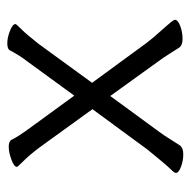

<svg xmlns="http://www.w3.org/2000/svg" viewBox="-18 -506 534 539"><g transform="rotate(-90 249.5 -236.0)"><path d="M34 -10Q34 -14 45.5 -25.5Q57 -37 100 -90L213 -244L106 -392Q85 -420 68 -437Q51 -454 51 -456Q51 -464 71.5 -471.5Q92 -479 107.5 -479Q123 -479 127 -471Q136 -453 157 -424L251 -295L348 -428Q363 -447 379 -477Q383 -483 398.5 -483Q414 -483 433 -475.5Q452 -468 452 -460Q452 -458 437.5 -443.5Q423 -429 397 -396L287 -245L399 -92Q411 -76 437.5 -46.5Q464 -17 464 -13Q464 -4 446.5 2.5Q429 9 410.5 9Q392 9 385.5 -1Q379 -11 368 -28.5Q357 -46 348 -58L250 -194L149 -56Q140 -44 129.5 -27Q119 -10 112 0.5Q105 11 86.5 11Q68 11 51 4.5Q34 -2 34 -10Z"/></g></svg>

Font: LXGW WenKai TC
Style: Regular
Weight: 400
Designer: LXGW / Fontworks Inc.
Foundry: LXGW / Fontworks Inc.
Version: Version 1.330